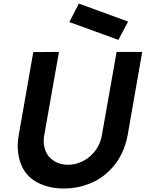

<svg xmlns="http://www.w3.org/2000/svg" viewBox="-20 -1041 817 1076"><path d="M698 -920 643.5 -817.5 368.5 -917.5 422 -1021ZM695 -281Q684.5 -226.5 660.5 -177.2Q636.5 -128 597 -88.5Q546.5 -36.5 478.5 -10.5Q411 15.5 337.5 15.5Q265 15.5 204.5 -11Q145 -37.5 113.5 -88.5Q102 -107.5 94.2 -130Q86.5 -152.5 82.5 -178.5Q75 -231 84.5 -281L166.5 -749L310.5 -750L228 -283.5Q217.5 -227.5 242.5 -180Q250.5 -165.5 263 -154Q275.5 -142.5 290.8 -134.2Q306 -126 324 -121.8Q342 -117.5 361.5 -117.5Q399 -117.5 436.5 -134.2Q474 -151 501 -181Q540.5 -223.5 551 -283.5L633.5 -750H777Z"/></svg>

Font: Russisch Sans ExtraBold
Style: Italic
Weight: 800
Width: 4
Italic angle: -10°
Designer: Michael Sharanda (font) & Cristiano Sobral (main changes)
Foundry: Michael Sharanda
Version: Version 2.00;September 8, 2020;FontCreator 13.0.0.2681 64-bi